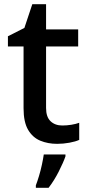

<svg xmlns="http://www.w3.org/2000/svg" viewBox="-20 -680 425 921"><path d="M279 -78Q300 -78 322 -81.5Q344 -85 360 -91V-9Q343 -1 313.5 4.5Q284 10 254 10Q210 10 173.5 -5Q137 -20 115 -57Q93 -94 93 -161V-457H18V-506L97 -546L135 -660H201V-539H355V-457H201V-162Q201 -119 222.5 -98.5Q244 -78 279 -78ZM294 70Q284 99 262 142.5Q240 186 213 221H152V209Q159 191 167 164.5Q175 138 181 110Q187 82 190 61H294Z"/></svg>

Font: Noto Sans Thaana Medium
Style: Regular
Weight: 500
Designer: David Williams
Foundry: Google Inc.
Version: Version 3.001; ttfautohint (v1.8.4.7-5d5b)